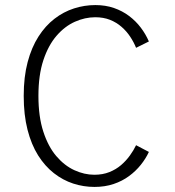

<svg xmlns="http://www.w3.org/2000/svg" viewBox="-20 -726 690 757"><path d="M352.5 11Q309.5 11 268.8 -2.2Q228 -15.5 192.5 -43.2Q157 -71 130.2 -113.5Q103.5 -156 88.5 -214.5Q73.5 -273 73.5 -348Q73.5 -423 89 -481.2Q104.5 -539.5 131.8 -582Q159 -624.5 194.8 -652Q230.5 -679.5 271.8 -692.8Q313 -706 356 -706Q396 -706 429.2 -694.5Q462.5 -683 489 -663Q515.5 -643 535 -617.2Q554.5 -591.5 567 -562.5L516.5 -537.5Q507.5 -560 493.2 -581.5Q479 -603 459.2 -620.2Q439.5 -637.5 413.8 -647.8Q388 -658 355.5 -658Q315 -658 275.2 -640.2Q235.5 -622.5 203 -585Q170.5 -547.5 151 -488.8Q131.5 -430 131.5 -348Q131.5 -266 150.8 -207Q170 -148 202 -110.5Q234 -73 273.2 -55Q312.5 -37 352 -37Q385 -37 411.2 -47.5Q437.5 -58 457.5 -75.2Q477.5 -92.5 492.2 -113Q507 -133.5 516.5 -153.5L567 -127Q555 -101 535.2 -76.2Q515.5 -51.5 488.8 -31.8Q462 -12 427.8 -0.5Q393.5 11 352.5 11Z"/></svg>

Font: Trispace Thin ExtraLight
Style: Regular
Weight: 250
Version: Version 1.210